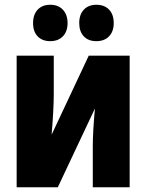

<svg xmlns="http://www.w3.org/2000/svg" viewBox="-20 -787 616 807"><path d="M206 -392Q206 -329 197 -221L353 -553H525V0H370V-173Q370 -232 379 -331L223 0H50V-553H206ZM191 -767Q225 -767 244.5 -746Q264 -725 264 -690Q264 -655 244.5 -634.5Q225 -614 191 -614Q158 -614 138.5 -634Q119 -654 119 -690Q119 -726 138.5 -746.5Q158 -767 191 -767ZM385 -767Q419 -767 438.5 -746.5Q458 -726 458 -690Q458 -655 438.5 -634.5Q419 -614 385 -614Q351 -614 332 -634.5Q313 -655 313 -690Q313 -726 332.5 -746.5Q352 -767 385 -767Z"/></svg>

Font: Noto Sans UI CondBlack
Style: Regular
Weight: 900
Width: 3
Designer: Monotype Design Team
Foundry: Monotype Imaging Inc.
Version: Version 1.001